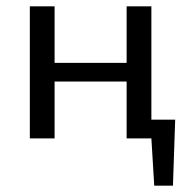

<svg xmlns="http://www.w3.org/2000/svg" viewBox="-20 -436 595 605"><path d="M457 -59H532L525 149H466L457 0H379V-179H152V0H74V-416H152V-238H379V-416H457Z"/></svg>

Font: EauTestInfant Medium
Style: Italic
Weight: 500
Italic angle: -12°
Designer: Christian Thalmann (Catharsis Fonts)
Version: Version 0.001;PS 000.001;hotconv 1.0.88;makeotf.lib2.5.64775